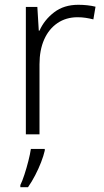

<svg xmlns="http://www.w3.org/2000/svg" viewBox="-20 -561 434 802"><path d="M88 0V-532H136L142 -433H145Q165 -478 206 -509.5Q247 -541 307 -541Q326 -541 344.5 -539Q363 -537 379 -533L370 -480Q354 -484 338 -486.5Q322 -489 304 -489Q256 -489 220 -464.5Q184 -440 164.5 -396Q145 -352 145 -292V0ZM167 68Q162 90 151.5 117Q141 144 127 171Q113 198 97 221H65V212Q73 196 82 168.5Q91 141 98.5 111.5Q106 82 109 61H167Z"/></svg>

Font: Noto Sans Symbols Light
Style: Regular
Weight: 300
Version: Version 2.002